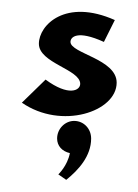

<svg xmlns="http://www.w3.org/2000/svg" viewBox="-20 -187 227 316"><path d="M55 -56 16 -18C81 27 172 -3 172 -51C172 -90 96 -99 96 -118C96 -126 107 -138 151 -118L169 -154C88 -190 44 -146 44 -115C44 -83 112 -73 112 -49C112 -38 93 -28 55 -56ZM102 12C87 12 74 25 74 41C74 53 82 62 95 65C91 86 76 100 76 100L89 109C109 93 130 70 130 41C130 25 118 12 102 12Z"/></svg>

Font: Hussar Tani
Style: Dwa
Weight: 700
Foundry: Cannot Into Space Fonts
Version: Version 0.92